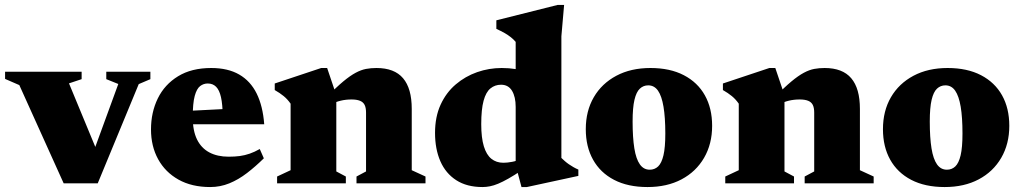

<svg xmlns="http://www.w3.org/2000/svg" viewBox="-30 -740 4120 775"><path d="M530 -400.5 364.5 0H227L48 -396.5L-9.5 -421.5V-450.5H299.5V-420.5L248.5 -403.5L382 -81L330 -79.5L447.5 -401L399 -420.5V-450.5H577V-420.5Z M822.5 -465.5Q890 -465.5 935.5 -439.2Q981 -413 1006 -362.5Q1031 -312 1036.5 -238.5H701V-291L945.5 -303.5L869 -271.5Q868.5 -319 862 -347.8Q855.5 -376.5 842.2 -389.8Q829 -403 808.5 -403Q791.5 -403 777.8 -392.5Q764 -382 756 -352.8Q748 -323.5 748 -266.5Q748 -212.5 765.2 -177.2Q782.5 -142 815 -124.8Q847.5 -107.5 893 -107.5Q917.5 -107.5 938 -110.2Q958.5 -113 978 -119.8Q997.5 -126.5 1018.5 -138.5L1035 -101Q1001.5 -68 967 -41.5Q932.5 -15 895.8 0Q859 15 818.5 15Q744 15 690.5 -15Q637 -45 608.2 -97.5Q579.5 -150 579.5 -217.5Q579.5 -286.5 607 -342.8Q634.5 -399 688.8 -432.2Q743 -465.5 822.5 -465.5Z M1327.5 -356V-48L1366 -27.5V0H1088.5V-27.5L1143 -53V-321.5Q1130.5 -339.5 1115.2 -352Q1100 -364.5 1079 -376.5V-403L1266.5 -465.5H1290.5ZM1409 -27.5 1447.5 -48V-285.5Q1447.5 -305 1441.8 -316.5Q1436 -328 1423 -333.2Q1410 -338.5 1389 -338.5Q1365.5 -338.5 1345 -333.5Q1324.5 -328.5 1307.5 -319.5L1288.5 -348Q1327 -387.5 1355.2 -411Q1383.5 -434.5 1405.5 -446.2Q1427.5 -458 1447.5 -461.8Q1467.5 -465.5 1489.5 -465.5Q1562 -465.5 1597 -424.2Q1632 -383 1632 -300.5V-53L1687.5 -27.5V0H1409Z M2051.5 -308.5Q2051.5 -349 2036.8 -373.5Q2022 -398 1992.5 -398Q1968 -398 1949.8 -383.2Q1931.5 -368.5 1922 -333.5Q1912.5 -298.5 1912.5 -239Q1912.5 -184 1923 -149.5Q1933.5 -115 1953.5 -99Q1973.5 -83 2002 -83Q2017.5 -83 2037.5 -86.8Q2057.5 -90.5 2075 -100V-52Q2045 -32 2022 -19Q1999 -6 1981 1.5Q1963 9 1947.5 12Q1932 15 1917.5 15Q1854.5 15 1811.8 -12.5Q1769 -40 1747.5 -89.2Q1726 -138.5 1726 -203.5Q1726 -268.5 1748.5 -317.5Q1771 -366.5 1809.5 -399.2Q1848 -432 1896 -448.8Q1944 -465.5 1995 -465.5Q2025 -465.5 2051.2 -461.2Q2077.5 -457 2105 -448.2Q2132.5 -439.5 2166 -424.5H2051.5V-571Q2043 -581 2032 -589.8Q2021 -598.5 2006.5 -606.8Q1992 -615 1973.5 -623.5V-658L2220.5 -720H2247L2236 -593.5V-102.5Q2242 -96.5 2249.8 -89.8Q2257.5 -83 2266.2 -77Q2275 -71 2284.5 -65.5Q2294 -60 2304.5 -55.5V-30L2096.5 15H2075L2051.5 -73Z M2592.5 -55Q2612.5 -55 2626.5 -68.2Q2640.5 -81.5 2648 -113Q2655.5 -144.5 2655.5 -201Q2655.5 -266 2648.2 -309.2Q2641 -352.5 2626 -374Q2611 -395.5 2586.5 -395.5Q2567 -395.5 2552.8 -382.2Q2538.5 -369 2531 -337.2Q2523.5 -305.5 2523.5 -249.5Q2523.5 -184.5 2530.5 -141.2Q2537.5 -98 2552.8 -76.5Q2568 -55 2592.5 -55ZM2583.5 15Q2504.5 15 2448.8 -14Q2393 -43 2363.8 -95.5Q2334.5 -148 2334.5 -218.5Q2334.5 -292 2366.8 -347.5Q2399 -403 2457.8 -434.2Q2516.5 -465.5 2595.5 -465.5Q2674.5 -465.5 2730.2 -436.5Q2786 -407.5 2815.2 -355.2Q2844.5 -303 2844.5 -232Q2844.5 -159 2812 -103Q2779.5 -47 2721 -16Q2662.5 15 2583.5 15Z M3136.5 -356V-48L3175 -27.5V0H2897.5V-27.5L2952 -53V-321.5Q2939.5 -339.5 2924.2 -352Q2909 -364.5 2888 -376.5V-403L3075.5 -465.5H3099.5ZM3218 -27.5 3256.5 -48V-285.5Q3256.5 -305 3250.8 -316.5Q3245 -328 3232 -333.2Q3219 -338.5 3198 -338.5Q3174.5 -338.5 3154 -333.5Q3133.5 -328.5 3116.5 -319.5L3097.5 -348Q3136 -387.5 3164.2 -411Q3192.5 -434.5 3214.5 -446.2Q3236.5 -458 3256.5 -461.8Q3276.5 -465.5 3298.5 -465.5Q3371 -465.5 3406 -424.2Q3441 -383 3441 -300.5V-53L3496.5 -27.5V0H3218Z M3792 -55Q3812 -55 3826 -68.2Q3840 -81.5 3847.5 -113Q3855 -144.5 3855 -201Q3855 -266 3847.8 -309.2Q3840.5 -352.5 3825.5 -374Q3810.5 -395.5 3786 -395.5Q3766.5 -395.5 3752.2 -382.2Q3738 -369 3730.5 -337.2Q3723 -305.5 3723 -249.5Q3723 -184.5 3730 -141.2Q3737 -98 3752.2 -76.5Q3767.5 -55 3792 -55ZM3783 15Q3704 15 3648.2 -14Q3592.5 -43 3563.2 -95.5Q3534 -148 3534 -218.5Q3534 -292 3566.2 -347.5Q3598.5 -403 3657.2 -434.2Q3716 -465.5 3795 -465.5Q3874 -465.5 3929.8 -436.5Q3985.5 -407.5 4014.8 -355.2Q4044 -303 4044 -232Q4044 -159 4011.5 -103Q3979 -47 3920.5 -16Q3862 15 3783 15Z"/></svg>

Font: Newsreader 16pt 16pt ExtraBold
Style: Regular
Weight: 800
Version: Version 1.003